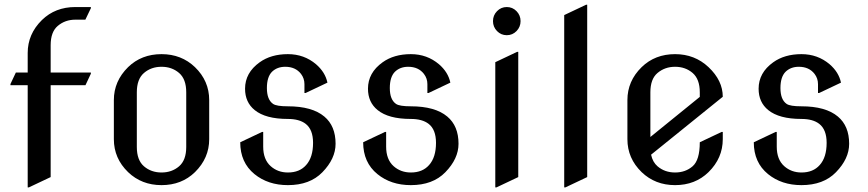

<svg xmlns="http://www.w3.org/2000/svg" viewBox="-20 -777 3687 816"><path d="M97.7 19.5V-415H24.4V-419.9L47.4 -468.8H97.7V-551.8Q97.7 -632.3 158.2 -691.9Q214.8 -747.1 300.3 -747.1H366.2V-742.2L342.8 -693.4H300.3Q256.8 -693.4 225.6 -667Q195.3 -641.6 195.3 -585V-468.8H366.2V-463.9L343.3 -415H195.3V-24.4L102.5 19.5Z M463.9 -185.5V-351.6Q463.9 -432.1 524.4 -491.7Q581.1 -546.9 666.5 -546.9Q751 -546.9 808.6 -491.7Q869.1 -433.1 869.1 -351.6V-185.5Q869.1 -105 808.6 -45.4Q752 9.8 666.5 9.8Q582 9.8 524.4 -45.4Q463.9 -104 463.9 -185.5ZM561.5 -152.3Q561.5 -96.2 592 -70.1Q622.6 -43.9 666.5 -43.9Q710.4 -43.9 741 -70.1Q771.5 -96.2 771.5 -152.3V-384.8Q771.5 -440.9 741 -467Q710.4 -493.2 666.5 -493.2Q622.6 -493.2 592 -467Q561.5 -440.9 561.5 -384.8Z M1001 -172.4 1093.8 -216.3H1098.6V-153.8Q1098.6 -99.1 1130.4 -70.8Q1160.6 -43.9 1203.6 -43.9Q1253.4 -43.9 1281.2 -75.7Q1310.5 -108.4 1310.5 -169.9Q1310.5 -226.1 1279.3 -250.5Q1252.4 -271.5 1203.1 -271.5Q1108.9 -271.5 1062.5 -309.1Q1021.5 -342.3 1021.5 -399.9Q1021.5 -467.8 1083.5 -512.2Q1131.8 -546.9 1203.6 -546.9Q1272.5 -546.9 1323.2 -503.9Q1362.3 -470.2 1371.6 -425.8L1278.8 -381.8H1273.9V-419.4Q1273.9 -443.8 1259.3 -462.9Q1235.8 -493.2 1192.4 -493.2Q1157.7 -493.2 1135.7 -471.7Q1114.3 -449.7 1114.3 -402.8Q1114.3 -353.5 1140.6 -335.4Q1155.3 -325.2 1203.1 -325.2Q1306.6 -325.2 1358.4 -281.7Q1406.2 -241.7 1406.2 -166Q1406.2 -102.5 1350.1 -44.9Q1296.9 9.8 1203.6 9.8Q1119.1 9.8 1061.5 -37.1Q1001 -86.4 1001 -172.4Z M1523.4 -172.4 1616.2 -216.3H1621.1V-153.8Q1621.1 -99.1 1652.8 -70.8Q1683.1 -43.9 1726.1 -43.9Q1775.9 -43.9 1803.7 -75.7Q1833 -108.4 1833 -169.9Q1833 -226.1 1801.8 -250.5Q1774.9 -271.5 1725.6 -271.5Q1631.3 -271.5 1585 -309.1Q1543.9 -342.3 1543.9 -399.9Q1543.9 -467.8 1606 -512.2Q1654.3 -546.9 1726.1 -546.9Q1794.9 -546.9 1845.7 -503.9Q1884.8 -470.2 1894 -425.8L1801.3 -381.8H1796.4V-419.4Q1796.4 -443.8 1781.7 -462.9Q1758.3 -493.2 1714.8 -493.2Q1680.2 -493.2 1658.2 -471.7Q1636.7 -449.7 1636.7 -402.8Q1636.7 -353.5 1663.1 -335.4Q1677.7 -325.2 1725.6 -325.2Q1829.1 -325.2 1880.9 -281.7Q1928.7 -241.7 1928.7 -166Q1928.7 -102.5 1872.6 -44.9Q1819.3 9.8 1726.1 9.8Q1641.6 9.8 1584 -37.1Q1523.4 -86.4 1523.4 -172.4Z M2092.3 -645Q2075.2 -662.6 2075.2 -687.3Q2075.2 -711.9 2092.3 -729.5Q2109.4 -747.1 2133.8 -747.1Q2158.2 -747.1 2175.3 -729.5Q2192.4 -711.9 2192.4 -687.3Q2192.4 -662.6 2175.3 -645Q2158.2 -627.4 2133.8 -627.4Q2109.4 -627.4 2092.3 -645ZM2085 19.5V-512.7L2177.7 -556.6H2182.6V-24.4L2089.8 19.5Z M2377.9 19.5V-712.9L2470.7 -756.8H2475.6V-24.4L2382.8 19.5Z M3051.8 -216.3V-185.5Q3051.8 -105 2991.2 -45.4Q2934.6 9.8 2849.1 9.8Q2764.6 9.8 2707 -45.4Q2646.5 -104 2646.5 -185.5V-351.6Q2646.5 -432.6 2707 -491.7Q2763.7 -546.9 2849.1 -546.9Q2932.6 -546.9 2991.2 -491.7Q3051.8 -434.6 3051.8 -365.7L2747.1 -119.6Q2753.9 -87.9 2774.4 -70.3Q2805.2 -43.9 2849.1 -43.9Q2893.1 -43.9 2923.6 -70.3Q2954.1 -96.7 2954.1 -172.4L3046.9 -216.3ZM2744.1 -194.8 2954.1 -365.2V-384.8Q2954.1 -440.4 2923.8 -466.8Q2893.1 -493.2 2849.1 -493.2Q2805.7 -493.2 2774.4 -466.8Q2744.1 -441.4 2744.1 -384.8Z M3183.6 -172.4 3276.4 -216.3H3281.2V-153.8Q3281.2 -99.1 3313 -70.8Q3343.3 -43.9 3386.2 -43.9Q3436 -43.9 3463.9 -75.7Q3493.2 -108.4 3493.2 -169.9Q3493.2 -226.1 3461.9 -250.5Q3435.1 -271.5 3385.7 -271.5Q3291.5 -271.5 3245.1 -309.1Q3204.1 -342.3 3204.1 -399.9Q3204.1 -467.8 3266.1 -512.2Q3314.5 -546.9 3386.2 -546.9Q3455.1 -546.9 3505.9 -503.9Q3544.9 -470.2 3554.2 -425.8L3461.4 -381.8H3456.5V-419.4Q3456.5 -443.8 3441.9 -462.9Q3418.5 -493.2 3375 -493.2Q3340.3 -493.2 3318.4 -471.7Q3296.9 -449.7 3296.9 -402.8Q3296.9 -353.5 3323.2 -335.4Q3337.9 -325.2 3385.7 -325.2Q3489.3 -325.2 3541 -281.7Q3588.9 -241.7 3588.9 -166Q3588.9 -102.5 3532.7 -44.9Q3479.5 9.8 3386.2 9.8Q3301.8 9.8 3244.1 -37.1Q3183.6 -86.4 3183.6 -172.4Z"/></svg>

Font: Nova Slim
Style: Book
Weight: 400
Version: Version 2.000